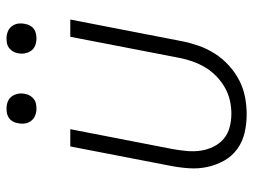

<svg xmlns="http://www.w3.org/2000/svg" viewBox="-114 -652 778 590"><g transform="rotate(-90 275.0 -357.0)"><path d="M219 12Q189 12 161.5 5.5Q134 -1 112 -17Q90 -33 76.5 -57Q63 -81 57 -108.5Q51 -136 53 -165.5Q55 -195 61 -225L120 -530H173L112 -216Q108 -194 106 -172Q104 -150 107 -129.5Q110 -109 119 -90.5Q128 -72 143 -59Q158 -46 178.5 -40.5Q199 -35 221 -35Q241 -35 261 -39.5Q281 -44 300 -54.5Q319 -65 335.5 -81Q352 -97 363 -115.5Q374 -134 381 -154Q388 -174 392 -194L457 -530H510L443 -185Q438 -160 429 -134.5Q420 -109 405 -85.5Q390 -62 368.5 -42.5Q347 -23 322.5 -10.5Q298 2 271.5 7Q245 12 219 12ZM452 -634Q440 -634 430 -638Q420 -642 414 -650.5Q408 -659 406 -670Q404 -681 407 -693Q408 -700 412.5 -707Q417 -714 423 -718.5Q429 -723 436.5 -724.5Q444 -726 452 -726Q463 -726 473 -722Q483 -718 489.5 -709.5Q496 -701 497.5 -690Q499 -679 496 -667Q495 -660 491 -653Q487 -646 480.5 -641.5Q474 -637 466.5 -635.5Q459 -634 452 -634ZM236 -634Q225 -634 215 -638Q205 -642 198.5 -650.5Q192 -659 190.5 -670Q189 -681 192 -693Q193 -700 197 -707Q201 -714 207.5 -718.5Q214 -723 221.5 -724.5Q229 -726 236 -726Q248 -726 258 -722Q268 -718 274 -709.5Q280 -701 282 -690Q284 -679 281 -667Q280 -660 275.5 -653Q271 -646 265 -641.5Q259 -637 251.5 -635.5Q244 -634 236 -634Z"/></g></svg>

Font: Lode Dark Term
Style: Italic
Weight: 400
Italic angle: -11°
Monospace: yes
Designer: Belleve Invis
Foundry: Belleve Invis
Version: Version 29.2.0